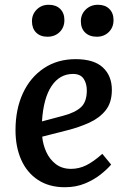

<svg xmlns="http://www.w3.org/2000/svg" viewBox="-20 -771 532 805"><path d="M297 -523Q374 -523 411.5 -488Q449 -453 449 -394Q449 -341 423 -308.5Q397 -276 354 -256.5Q311 -237 263 -225L157 -198Q160 -165 174 -134Q188 -103 214 -83Q240 -63 278 -63Q311 -63 341.5 -78Q372 -93 409 -126L446 -81Q430 -62 402.5 -40Q375 -18 337 -2Q299 14 252 14Q186 14 139.5 -16.5Q93 -47 69 -101Q45 -155 45 -225Q45 -313 76 -380Q107 -447 164 -485Q221 -523 297 -523ZM344 -392Q344 -421 330.5 -441Q317 -461 286 -461Q230 -461 196 -410Q162 -359 156 -262L246 -286Q295 -299 319.5 -321.5Q344 -344 344 -392ZM319 -682Q319 -711 339.5 -731Q360 -751 391 -751Q421 -751 438.5 -733.5Q456 -716 456 -687Q456 -656 436 -636.5Q416 -617 386 -617Q355 -617 337 -634.5Q319 -652 319 -682ZM114 -682Q114 -711 134 -731Q154 -751 184 -751Q215 -751 232.5 -733.5Q250 -716 250 -687Q250 -656 230 -636.5Q210 -617 179 -617Q149 -617 131.5 -634.5Q114 -652 114 -682Z"/></svg>

Font: Literata 12pt Medium
Style: Italic
Weight: 500
Italic angle: -2°
Designer: Latin by Veronika Burian and Jose Scaglione. Greek by Irene Vlachou. Cyrillic by Vera Evstafieva
Foundry: TypeTogether
Version: Version 3.002